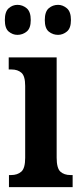

<svg xmlns="http://www.w3.org/2000/svg" viewBox="-24 -773 335 793"><path d="M13 0V-50H22Q48 -50 64 -64Q80 -78 80 -121V-418Q80 -459 64.5 -472.5Q49 -486 24 -486H12V-536H210V-122Q210 -78 225.5 -64Q241 -50 267 -50H276V0ZM216 -629Q194 -629 177.5 -642.5Q161 -656 161 -690Q161 -725 177.5 -739Q194 -753 216 -753Q235 -753 252 -739Q269 -725 269 -690Q269 -656 252 -642.5Q235 -629 216 -629ZM48 -629Q28 -629 12 -642.5Q-4 -656 -4 -690Q-4 -725 12 -739Q28 -753 48 -753Q69 -753 86 -739Q103 -725 103 -690Q103 -656 86 -642.5Q69 -629 48 -629Z"/></svg>

Font: Noto Serif Hebrew ExtraCondensed
Style: Bold
Weight: 700
Width: 2
Designer: Monotype Design Team
Foundry: Monotype Imaging Inc.
Version: Version 2.004; ttfautohint (v1.8.4.7-5d5b)